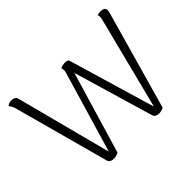

<svg xmlns="http://www.w3.org/2000/svg" viewBox="-148 -948 1202 1202"><g transform="rotate(-45 453.5 -346.5)"><path d="M848 -702Q867 -702 876.5 -695Q886 -688 885 -674Q885 -667 882.5 -656.5Q880 -646 877 -637L697 -1Q686 5 675.5 7.5Q665 10 657 10Q642 10 631 4Q620 -2 617 -13L460 -545L298 -1Q286 5 275.5 7.5Q265 10 258 10Q241 10 230 4Q219 -2 216 -13L43 -649Q40 -660 34 -671Q28 -682 22 -689Q28 -695 37 -699Q46 -703 59 -703Q74 -703 84.5 -697Q95 -691 98 -679L264 -44L424 -585Q428 -599 426.5 -608Q425 -617 423 -623Q431 -628 443 -630.5Q455 -633 463 -633Q473 -633 481 -630.5Q489 -628 492 -622L663 -44L817 -650Q819 -656 820.5 -664Q822 -672 822 -678Q822 -683 821.5 -688Q821 -693 818 -697Q825 -700 832 -701Q839 -702 848 -702Z"/></g></svg>

Font: Arima Light
Style: Regular
Weight: 300
Designer: Joana Correia and Natanael Gama
Foundry: NDISCOVER
Version: Version 1.101;gftools[0.9.23]